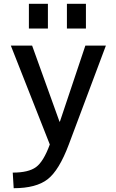

<svg xmlns="http://www.w3.org/2000/svg" viewBox="-20 -760 609 1010"><path d="M332 -610V-740H432V-610ZM132 -610V-740H232V-610ZM149 -520 293 -120H295L429 -520H537L342 0Q291 136 230.5 183Q170 230 52 230L47 148Q130 148 169.5 119Q209 90 242 0L37 -520Z"/></svg>

Font: M PLUS 1p Medium
Style: Regular
Weight: 500
Version: Version 1.062